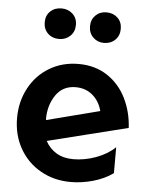

<svg xmlns="http://www.w3.org/2000/svg" viewBox="-55 -811 680 870"><g transform="rotate(5 285.5 -376.0)"><path d="M302 -90Q257 -90 225 -109Q193 -128 175 -162L540 -253Q536 -326 505.5 -387.5Q475 -449 419.5 -485.5Q364 -522 289 -522Q215 -522 156.5 -487Q98 -452 65 -390.5Q32 -329 32 -254Q32 -177 66.5 -116Q101 -55 162 -20.5Q223 14 299 14Q349 14 400.5 -0.5Q452 -15 491 -43V-161Q457 -128 405 -109Q353 -90 302 -90ZM285 -416Q330 -416 361.5 -389.5Q393 -363 405 -318L164 -256L163 -261Q163 -323 194.5 -369.5Q226 -416 285 -416ZM119 -697Q119 -666 139 -646.5Q159 -627 190 -627Q220 -627 240.5 -646.5Q261 -666 261 -697Q261 -728 240.5 -747Q220 -766 190 -766Q159 -766 139 -747Q119 -728 119 -697ZM325 -697Q325 -666 345 -646.5Q365 -627 394 -627Q425 -627 445 -646.5Q465 -666 465 -697Q465 -728 445 -747Q425 -766 394 -766Q364 -766 344.5 -746.5Q325 -727 325 -697Z"/></g></svg>

Font: Geom SemiBold
Style: Bold
Weight: 600
Version: Version 1.102